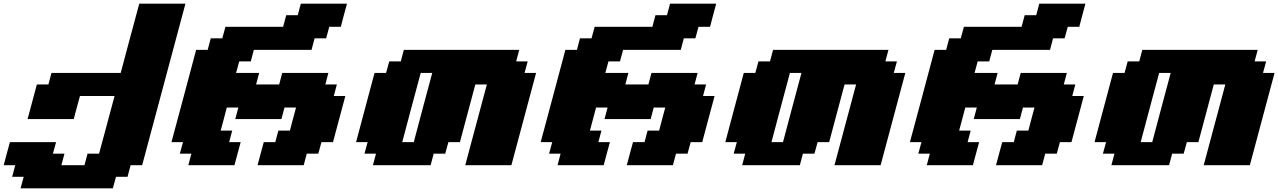

<svg xmlns="http://www.w3.org/2000/svg" viewBox="-20 -895 6924 1040"><path d="M91.3 125H591.3L608.4 62.5H670.9L687.5 0H750Q789.1 -146 867.2 -437.5Q945.3 -729 984.4 -875H734.4Q717.3 -812.5 683.8 -687.5Q650.4 -562.5 633.8 -500H258.8L242.2 -437.5H179.7L129.4 -250H379.4Q384.8 -270.5 396 -312.3Q407.2 -354 413.1 -375H600.6L516.6 -62.5H454.1L437.5 0H312.5L329.1 -62.5H266.6L283.7 -125H33.7Q27.8 -104 16.6 -62.5Q5.4 -21 0 0H62.5L45.9 62.5H108.4Z M1375 0H1625L1641.6 -62.5H1704.1L1721.2 -125H1783.7Q1794.9 -166.5 1817.1 -249.8Q1839.4 -333 1850.6 -375H1788.1L1804.7 -437.5H1742.2L1758.8 -500H1508.8L1492.2 -437.5H1367.2L1383.8 -500H1258.8L1275.9 -562.5H1338.4L1355 -625H1667.5L1684.1 -687.5H1746.6L1763.7 -750H1826.2Q1831.5 -770.5 1842.5 -812.5Q1853.5 -854.5 1859.4 -875H1609.4L1592.8 -812.5H1530.3L1513.7 -750H1201.2L1184.1 -687.5H1121.6L1105 -625H1042.5Q1020.5 -542 975.8 -375Q931.2 -208 908.7 -125H971.2L954.1 -62.5H1016.6L1000 0H1250Q1255.4 -21 1266.6 -62.5Q1277.8 -104 1283.7 -125H1221.2L1237.8 -187.5H1175.3Q1181.2 -208 1192.1 -249.8Q1203.1 -291.5 1208.5 -312.5H1271L1254.4 -250H1504.4L1521 -312.5H1583.5Q1577.6 -292 1566.7 -250.2Q1555.7 -208.5 1550.3 -187.5H1487.8L1471.2 -125H1408.7Q1402.8 -104 1391.8 -62.5Q1380.9 -21 1375 0Z M2500 0H2750Q2772 -83 2816.9 -250Q2861.8 -417 2883.8 -500H2821.3L2838.4 -562.5H2775.9L2792.5 -625H2167.5L2150.9 -562.5H2088.4L2071.3 -500H2008.8Q1992.2 -437.5 1958.7 -312.5Q1925.3 -187.5 1908.7 -125H1971.2L1954.1 -62.5H2016.6L2000 0H2312.5L2329.1 -62.5H2391.6L2408.7 -125H2471.2L2554.7 -437.5H2617.2ZM2221.2 -125H2158.7Q2175.3 -187.5 2208.5 -312.5Q2241.7 -437.5 2258.8 -500H2321.3Q2304.2 -437.5 2271 -312.5Q2237.8 -187.5 2221.2 -125Z M3375 0H3625L3641.6 -62.5H3704.1L3721.2 -125H3783.7Q3794.9 -166.5 3817.1 -249.8Q3839.4 -333 3850.6 -375H3788.1L3804.7 -437.5H3742.2L3758.8 -500H3508.8L3492.2 -437.5H3367.2L3383.8 -500H3258.8L3275.9 -562.5H3338.4L3355 -625H3667.5L3684.1 -687.5H3746.6L3763.7 -750H3826.2Q3831.5 -770.5 3842.5 -812.5Q3853.5 -854.5 3859.4 -875H3609.4L3592.8 -812.5H3530.3L3513.7 -750H3201.2L3184.1 -687.5H3121.6L3105 -625H3042.5Q3020.5 -542 2975.8 -375Q2931.2 -208 2908.7 -125H2971.2L2954.1 -62.5H3016.6L3000 0H3250Q3255.4 -21 3266.6 -62.5Q3277.8 -104 3283.7 -125H3221.2L3237.8 -187.5H3175.3Q3181.2 -208 3192.1 -249.8Q3203.1 -291.5 3208.5 -312.5H3271L3254.4 -250H3504.4L3521 -312.5H3583.5Q3577.6 -292 3566.7 -250.2Q3555.7 -208.5 3550.3 -187.5H3487.8L3471.2 -125H3408.7Q3402.8 -104 3391.8 -62.5Q3380.9 -21 3375 0Z M4500 0H4750Q4772 -83 4816.9 -250Q4861.8 -417 4883.8 -500H4821.3L4838.4 -562.5H4775.9L4792.5 -625H4167.5L4150.9 -562.5H4088.4L4071.3 -500H4008.8Q3992.2 -437.5 3958.7 -312.5Q3925.3 -187.5 3908.7 -125H3971.2L3954.1 -62.5H4016.6L4000 0H4312.5L4329.1 -62.5H4391.6L4408.7 -125H4471.2L4554.7 -437.5H4617.2ZM4221.2 -125H4158.7Q4175.3 -187.5 4208.5 -312.5Q4241.7 -437.5 4258.8 -500H4321.3Q4304.2 -437.5 4271 -312.5Q4237.8 -187.5 4221.2 -125Z M5375 0H5625L5641.6 -62.5H5704.1L5721.2 -125H5783.7Q5794.9 -166.5 5817.1 -249.8Q5839.4 -333 5850.6 -375H5788.1L5804.7 -437.5H5742.2L5758.8 -500H5508.8L5492.2 -437.5H5367.2L5383.8 -500H5258.8L5275.9 -562.5H5338.4L5355 -625H5667.5L5684.1 -687.5H5746.6L5763.7 -750H5826.2Q5831.5 -770.5 5842.5 -812.5Q5853.5 -854.5 5859.4 -875H5609.4L5592.8 -812.5H5530.3L5513.7 -750H5201.2L5184.1 -687.5H5121.6L5105 -625H5042.5Q5020.5 -542 4975.8 -375Q4931.2 -208 4908.7 -125H4971.2L4954.1 -62.5H5016.6L5000 0H5250Q5255.4 -21 5266.6 -62.5Q5277.8 -104 5283.7 -125H5221.2L5237.8 -187.5H5175.3Q5181.2 -208 5192.1 -249.8Q5203.1 -291.5 5208.5 -312.5H5271L5254.4 -250H5504.4L5521 -312.5H5583.5Q5577.6 -292 5566.7 -250.2Q5555.7 -208.5 5550.3 -187.5H5487.8L5471.2 -125H5408.7Q5402.8 -104 5391.8 -62.5Q5380.9 -21 5375 0Z M6500 0H6750Q6772 -83 6816.9 -250Q6861.8 -417 6883.8 -500H6821.3L6838.4 -562.5H6775.9L6792.5 -625H6167.5L6150.9 -562.5H6088.4L6071.3 -500H6008.8Q5992.2 -437.5 5958.7 -312.5Q5925.3 -187.5 5908.7 -125H5971.2L5954.1 -62.5H6016.6L6000 0H6312.5L6329.1 -62.5H6391.6L6408.7 -125H6471.2L6554.7 -437.5H6617.2ZM6221.2 -125H6158.7Q6175.3 -187.5 6208.5 -312.5Q6241.7 -437.5 6258.8 -500H6321.3Q6304.2 -437.5 6271 -312.5Q6237.8 -187.5 6221.2 -125Z"/></svg>

Font: Faithful 32x
Style: BoldOblique
Weight: 400
Foundry: Faithful Resource Pack
Version: Version 1.0; January 27, 2023